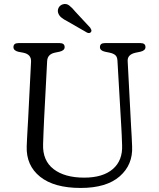

<svg xmlns="http://www.w3.org/2000/svg" viewBox="-20 -913 784 949"><path d="M579.5 -286.5 560.5 -613.5Q559.5 -632 550.2 -640.2Q541 -648.5 522.5 -652.5L498.5 -657.5Q474 -663 474 -680Q474 -700 498 -700H675Q699 -700 699 -680Q699 -663.5 674.5 -657.5L650.5 -652.5Q609.5 -643.5 611 -611.5L628 -287Q629.5 -262.5 630.8 -239Q632 -215.5 633 -190Q637.5 -99 571.8 -41.5Q506 16 379 16Q247.5 16 178.2 -39.5Q109 -95 112 -189.5Q112.5 -205.5 113.8 -230.2Q115 -255 116.5 -280Q118 -305 119 -322.5L133.5 -608.5Q135 -644.5 95 -652.5L71 -657Q46.5 -663 46.5 -680Q46.5 -700 71 -700H275Q299.5 -700 299.5 -680Q299.5 -663.5 274.5 -657.5L250.5 -652.5Q214.5 -644.5 213 -611L198 -324.5Q196 -287 195 -257Q194 -227 193 -200.5Q190 -119.5 244.8 -77.2Q299.5 -35 396 -35Q488.5 -35 537.8 -77.5Q587 -120 583.5 -196.5Q582.5 -228.5 581.5 -248.5Q580.5 -268.5 579.5 -286.5ZM353.5 -854 426 -776Q429.5 -770.5 431.5 -765Q433.5 -759.5 429.5 -754.5Q422.5 -746 410 -752L313.5 -807.5Q295.5 -816.5 283.8 -826Q272 -835.5 267.5 -849Q263.5 -862 269.5 -874.2Q275.5 -886.5 290 -891.5Q307.5 -897 322 -886Q336.5 -875 353.5 -854Z"/></svg>

Font: Fraunces 9pt SuperSoft Light
Style: Regular
Weight: 300
Version: Version 1.000;[b76b70a41]